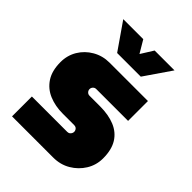

<svg xmlns="http://www.w3.org/2000/svg" viewBox="-204 -822 930 930"><g transform="rotate(45 260.5 -357.0)"><path d="M43 0V-136H285Q293 -136 298 -139.5Q303 -143 306 -148.5Q309 -154 309 -160Q309 -166 306 -171.5Q303 -177 298 -180Q293 -183 285 -183H207Q156 -183 114 -200.5Q72 -218 47.5 -255.5Q23 -293 23 -352Q23 -398 45.5 -435.5Q68 -473 107 -495.5Q146 -518 193 -518H456V-382H238Q228 -382 221.5 -375Q215 -368 215 -359Q215 -350 221.5 -343Q228 -336 238 -336H310Q368 -336 410.5 -318.5Q453 -301 476 -264Q499 -227 499 -168Q499 -122 475.5 -84Q452 -46 413 -23Q374 0 325 0ZM186 -577 91 -714H228L266 -650L306 -714H442L348 -577Z"/></g></svg>

Font: MuseoModerno Thin Black
Style: Regular
Weight: 900
Version: Version 1.002